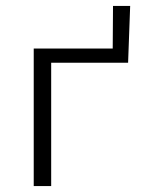

<svg xmlns="http://www.w3.org/2000/svg" viewBox="-20 -629 477 649"><path d="M362 -609H420L413 -417H153V0H94V-465H361Z"/></svg>

Font: EauTestSC Semilight
Style: Regular
Weight: 300
Designer: Christian Thalmann (Catharsis Fonts)
Version: Version 0.001;PS 000.001;hotconv 1.0.88;makeotf.lib2.5.64775